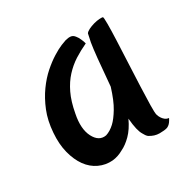

<svg xmlns="http://www.w3.org/2000/svg" viewBox="-99 -474 564 570"><g transform="rotate(-30 183.0 -189.0)"><path d="M313.5 -49.8Q315.4 -43 319.3 -37.1Q322.3 -32.2 327.6 -27.8Q333 -23.4 340.8 -22.5Q334 -8.8 327.1 -3.9Q323.2 -1 320.3 0Q311.5 2.9 293.9 2.9Q276.4 2.9 259.8 -7.8Q253.9 -12.7 249 -22.5Q244.1 -30.3 240.7 -44.4Q237.3 -58.6 235.4 -81.1Q221.7 -51.8 204.6 -34.7Q187.5 -17.6 170.9 -9.8Q152.3 1 132.8 2.9Q108.4 4.9 86.4 -5.4Q64.5 -15.6 49.3 -36.6Q34.2 -57.6 26.4 -87.9Q18.6 -118.2 21.5 -156.2Q24.4 -196.3 37.1 -227.5Q49.8 -258.8 67.4 -283.2Q85 -307.6 104.5 -324.7Q124 -341.8 142.1 -353Q160.2 -364.3 173.3 -369.6Q186.5 -375 190.4 -376Q201.2 -378.9 209 -377.9Q216.8 -377 222.7 -369.1Q224.6 -366.2 227.5 -362.3Q229.5 -358.4 232.4 -352.1Q235.4 -345.7 237.3 -337.9Q213.9 -327.1 193.4 -314Q172.9 -300.8 155.8 -282.2Q138.7 -263.7 126 -237.3Q113.3 -210.9 106.4 -172.9Q96.7 -125 111.8 -95.7Q127 -66.4 153.3 -71.3Q168.9 -76.2 183.6 -89.8Q196.3 -101.6 210.4 -125Q224.6 -148.4 237.3 -189.5Q242.2 -248 245.6 -281.7Q249 -315.4 252 -333Q255.9 -353.5 257.8 -360.4Q260.7 -365.2 269.5 -369.6Q278.3 -374 289.1 -377Q299.8 -379.9 308.6 -380.4Q317.4 -380.9 320.3 -379.9Q322.3 -378.9 322.3 -356Q322.3 -333 320.8 -298.3Q319.3 -263.7 317.4 -223.1Q315.4 -182.6 314 -146.5Q312.5 -110.4 312 -83.5Q311.5 -56.6 313.5 -49.8Z"/></g></svg>

Font: Rancho
Style: Regular
Weight: 400
Designer: Font Diner, Inc
Foundry: Font Diner, Inc
Version: Version 1.000